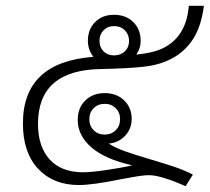

<svg xmlns="http://www.w3.org/2000/svg" viewBox="-20 -628 723 662"><path d="M355 -133Q376 -119 409.5 -107Q443 -95 494 -80Q548 -64 582 -52.5Q616 -41 645 -26L620 14Q534 -24 494 -24Q474 -24 438.5 -17.5Q403 -11 397 -10Q299 10 252 10Q164 10 111.5 -46Q59 -102 59 -202Q59 -414 302 -432Q283 -457 283 -487Q283 -527 308 -552Q333 -577 373 -577Q414 -577 439.5 -552Q465 -527 465 -487Q465 -461 450 -440Q515 -446 550 -466Q623 -507 631 -608H683Q674 -537 645.5 -493Q617 -449 570 -425Q530 -404 476 -398Q422 -392 331 -390Q111 -388 111 -201Q111 -123 151 -78.5Q191 -34 267 -34Q293 -34 345 -41.5Q397 -49 436 -58Q342 -79 295 -120Q248 -161 248 -214Q248 -256 274 -281.5Q300 -307 341 -307Q382 -307 408 -282Q434 -257 434 -218Q434 -184 411.5 -160Q389 -136 355 -133ZM323 -487Q323 -465 337 -451Q351 -437 373 -437Q396 -437 410.5 -451Q425 -465 425 -487Q425 -509 410.5 -523.5Q396 -538 373 -538Q351 -538 337 -523.5Q323 -509 323 -487ZM341 -164Q364 -164 379 -179Q394 -194 394 -217Q394 -240 379 -255Q364 -270 341 -270Q318 -270 303 -255Q288 -240 288 -217Q288 -194 303 -179Q318 -164 341 -164Z"/></svg>

Font: Sarabun ExtraLight
Style: Regular
Weight: 275
Designer: Suppakit Chalermlarp | Katatrad Co.,Ltd.
Foundry: Cadson Demak Co.,Ltd.
Version: Version 1.000; ttfautohint (v1.6)